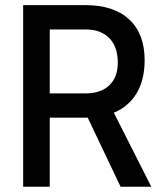

<svg xmlns="http://www.w3.org/2000/svg" viewBox="-20 -713 626 733"><path d="M68.4 0V-693.4H306.6Q414.6 -693.4 473.4 -638.7Q532.2 -584 532.2 -483.4Q532.2 -408.7 502 -357.7Q471.7 -306.6 414.6 -282.7L557.6 0H440.4L314.9 -263.7Q310.5 -263.7 306.6 -263.7H169.9V0ZM169.9 -356.4H306.6Q364.7 -356.4 397.2 -387.2Q429.7 -418 429.7 -473.6Q429.7 -534.7 397.2 -567.6Q364.7 -600.6 306.6 -600.6H169.9Z"/></svg>

Font: Cascadia Mono PL
Style: Regular
Weight: 400
Monospace: yes
Designer: Aaron Bell
Foundry: Saja Typeworks
Version: Version 2404.023; ttfautohint (v1.8.4)